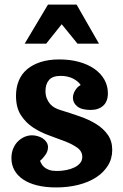

<svg xmlns="http://www.w3.org/2000/svg" viewBox="-20 -810 537 840"><path d="M229 -62Q208 -62 195.5 -66.5Q183 -71 175 -77.5Q167 -84 162.5 -91.5Q158 -99 155 -106Q166 -115 178 -131.5Q190 -148 190 -166Q190 -178 183.5 -188Q177 -198 167 -204.5Q157 -211 144.5 -214.5Q132 -218 120 -218Q103 -218 87 -211Q71 -204 58 -191Q45 -178 37.5 -159.5Q30 -141 30 -118Q30 -89 43 -65.5Q56 -42 81 -25Q106 -8 142.5 1Q179 10 226 10Q277 10 321.5 -1Q366 -12 399 -33Q432 -54 451.5 -84.5Q471 -115 471 -154Q471 -193 451.5 -220.5Q432 -248 400.5 -267.5Q369 -287 328.5 -301Q288 -315 246 -328Q232 -332 220 -338.5Q208 -345 199 -355.5Q190 -366 184.5 -380Q179 -394 179 -412Q179 -442 194.5 -460Q210 -478 245 -478Q276 -478 299 -466.5Q322 -455 333 -438Q318 -430 308.5 -414Q299 -398 299 -382Q299 -360 318 -344.5Q337 -329 376 -329Q411 -329 431.5 -347.5Q452 -366 452 -402Q452 -434 437 -461Q422 -488 394 -508Q366 -528 326.5 -539Q287 -550 239 -550Q193 -550 157.5 -538.5Q122 -527 98 -506.5Q74 -486 62 -456.5Q50 -427 50 -391Q50 -339 71.5 -306Q93 -273 125 -252Q157 -231 195 -217.5Q233 -204 265 -191.5Q297 -179 318.5 -163.5Q340 -148 340 -123Q340 -108 330.5 -96.5Q321 -85 305.5 -77.5Q290 -70 270 -66Q250 -62 229 -62ZM413 -619 315 -790H190L88 -619H182L250 -704L319 -619Z"/></svg>

Font: GradeGX
Style: Regular
Weight: 100
Width: 1
Designer: Adam Twardoch
Foundry: Adam Twardoch
Version: Version 2.002; DEVELOPMENT